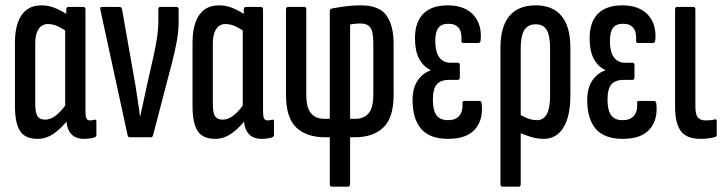

<svg xmlns="http://www.w3.org/2000/svg" viewBox="-20 -514 2715 719"><path d="M121 6Q74 6 55 -23.5Q36 -53 36 -117V-355Q36 -399 47 -430Q58 -461 80 -477.5Q102 -494 136 -494Q165 -494 193 -481Q221 -468 238 -455L233 -394Q215 -407 196.5 -415.5Q178 -424 159 -424Q145 -424 134.5 -416Q124 -408 118 -392Q112 -376 112 -350V-126Q112 -91 120.5 -78.5Q129 -66 149 -66Q171 -66 192.5 -84Q214 -102 234 -133L242 -76Q217 -40 186 -17Q155 6 121 6ZM295 6Q228 6 228 -76V-96L224 -100V-415L228 -440V-478Q228 -488 236 -488H292Q300 -488 300 -478V-98Q300 -79 303.5 -71Q307 -63 317 -63Q322 -63 327 -64Q332 -65 335 -66Q341 -67 341 -59V-9Q341 -2 333 1Q314 6 295 6Z M466 0Q460 0 458 -7L356 -477Q353 -488 361 -488H428Q435 -488 437 -479L487 -196Q491 -166 496 -136.5Q501 -107 504 -78H505Q512 -108 518 -137.5Q524 -167 531 -198L555 -304Q563 -341 568 -372.5Q573 -404 573 -438V-479Q573 -488 580 -488H641Q649 -488 649 -478V-439Q649 -396 641.5 -356Q634 -316 622 -271L553 -7Q551 0 545 0Z M786 6Q739 6 720 -23.5Q701 -53 701 -117V-355Q701 -399 712 -430Q723 -461 745 -477.5Q767 -494 801 -494Q830 -494 858 -481Q886 -468 903 -455L898 -394Q880 -407 861.5 -415.5Q843 -424 824 -424Q810 -424 799.5 -416Q789 -408 783 -392Q777 -376 777 -350V-126Q777 -91 785.5 -78.5Q794 -66 814 -66Q836 -66 857.5 -84Q879 -102 899 -133L907 -76Q882 -40 851 -17Q820 6 786 6ZM960 6Q893 6 893 -76V-96L889 -100V-415L893 -440V-478Q893 -488 901 -488H957Q965 -488 965 -478V-98Q965 -79 968.5 -71Q972 -63 982 -63Q987 -63 992 -64Q997 -65 1000 -66Q1006 -67 1006 -59V-9Q1006 -2 998 1Q979 6 960 6Z M1222 185Q1215 185 1215 175V0H1197Q1128 0 1089.5 -36.5Q1051 -73 1051 -158V-478Q1051 -488 1059 -488H1120Q1127 -488 1127 -478V-159Q1127 -111 1144.5 -90Q1162 -69 1195 -69H1215V-471Q1215 -480 1222 -482Q1242 -486 1271.5 -490Q1301 -494 1330 -494Q1400 -494 1427 -456.5Q1454 -419 1454 -349V-158Q1454 -73 1415.5 -36.5Q1377 0 1309 0H1291V175Q1291 185 1283 185ZM1291 -69H1310Q1343 -69 1360.5 -90Q1378 -111 1378 -159V-352Q1378 -396 1366.5 -411Q1355 -426 1332 -426Q1319 -426 1309 -425Q1299 -424 1291 -422Z M1658 6Q1590 6 1557.5 -31Q1525 -68 1525 -140Q1525 -183 1543.5 -211.5Q1562 -240 1592 -250V-252Q1565 -265 1549.5 -294Q1534 -323 1534 -371Q1534 -431 1565 -462.5Q1596 -494 1657 -494Q1719 -494 1752 -459Q1785 -424 1780 -364Q1779 -353 1771 -353H1715Q1707 -353 1708 -363Q1712 -425 1659 -425Q1633 -425 1621.5 -409.5Q1610 -394 1610 -360Q1610 -321 1624.5 -300Q1639 -279 1668 -279H1695Q1702 -279 1702 -270V-225Q1702 -215 1695 -215H1664Q1630 -215 1615.5 -198Q1601 -181 1601 -141Q1601 -101 1614.5 -82.5Q1628 -64 1658 -64Q1686 -64 1700 -80.5Q1714 -97 1712 -127Q1710 -136 1719 -136H1775Q1783 -136 1784 -125Q1790 -65 1758.5 -29.5Q1727 6 1658 6Z M1862 185Q1854 185 1854 175V-334Q1854 -414 1887.5 -454Q1921 -494 1986 -494Q2050 -494 2083 -454Q2116 -414 2116 -334V-157Q2116 -79 2090 -36.5Q2064 6 2016 6Q1993 6 1969 -1Q1945 -8 1919 -20V-88Q1935 -80 1953 -72Q1971 -64 1991 -64Q2015 -64 2027.5 -86.5Q2040 -109 2040 -154V-333Q2040 -380 2027.5 -401.5Q2015 -423 1986 -423Q1957 -423 1943.5 -401.5Q1930 -380 1930 -333V175Q1930 185 1923 185Z M2312 6Q2244 6 2211.5 -31Q2179 -68 2179 -140Q2179 -183 2197.5 -211.5Q2216 -240 2246 -250V-252Q2219 -265 2203.5 -294Q2188 -323 2188 -371Q2188 -431 2219 -462.5Q2250 -494 2311 -494Q2373 -494 2406 -459Q2439 -424 2434 -364Q2433 -353 2425 -353H2369Q2361 -353 2362 -363Q2366 -425 2313 -425Q2287 -425 2275.5 -409.5Q2264 -394 2264 -360Q2264 -321 2278.5 -300Q2293 -279 2322 -279H2349Q2356 -279 2356 -270V-225Q2356 -215 2349 -215H2318Q2284 -215 2269.5 -198Q2255 -181 2255 -141Q2255 -101 2268.5 -82.5Q2282 -64 2312 -64Q2340 -64 2354 -80.5Q2368 -97 2366 -127Q2364 -136 2373 -136H2429Q2437 -136 2438 -125Q2444 -65 2412.5 -29.5Q2381 6 2312 6Z M2603 6Q2569 6 2548 -6.5Q2527 -19 2517.5 -46Q2508 -73 2508 -115V-478Q2508 -488 2515 -488H2577Q2584 -488 2584 -478V-115Q2584 -85 2593.5 -74Q2603 -63 2622 -63Q2632 -63 2641 -64Q2650 -65 2658 -67Q2664 -69 2664 -59V-10Q2664 -3 2659 -1Q2648 2 2634 4Q2620 6 2603 6Z"/></svg>

Font: Sofia Sans Extra Condensed Medium
Style: Regular
Weight: 500
Version: Version 4.100